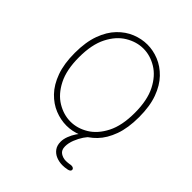

<svg xmlns="http://www.w3.org/2000/svg" viewBox="-223 -754 1064 1064"><g transform="rotate(45 309.5 -222.0)"><path d="M309.5 10.5Q264 10.5 219.2 -7.5Q174.5 -25.5 137.8 -63.5Q101 -101.5 79 -162Q57 -222.5 57 -307.5Q57 -392.5 79 -452.8Q101 -513 137.8 -551Q174.5 -589 219.2 -607Q264 -625 309.5 -625Q354.5 -625 399 -607Q443.5 -589 480.2 -551Q517 -513 539 -452.8Q561 -392.5 561 -307.5Q561 -222.5 539 -162Q517 -101.5 480.2 -63.5Q443.5 -25.5 399 -7.5Q354.5 10.5 309.5 10.5ZM309.5 -21Q363 -21 413 -51.2Q463 -81.5 495.2 -144.8Q527.5 -208 527.5 -307.5Q527.5 -406.5 495.2 -469.8Q463 -533 413 -563.2Q363 -593.5 309.5 -593.5Q256 -593.5 205.5 -563.2Q155 -533 122.8 -469.8Q90.5 -406.5 90.5 -307.5Q90.5 -208 122.8 -144.8Q155 -81.5 205.5 -51.2Q256 -21 309.5 -21ZM449.5 181.5Q423 181.5 400.2 172.2Q377.5 163 363.5 144Q349.5 125 349.5 96Q349.5 75 358.5 51.5Q367.5 28 381 7.8Q394.5 -12.5 408.5 -25.2Q422.5 -38 432.5 -38H449.5Q437.5 -30 422.5 -7.8Q407.5 14.5 396.2 42.8Q385 71 385 97Q385 126 403.8 138.5Q422.5 151 446 151Q453 151 460 150.2Q467 149.5 473.5 148.5Q477 147.5 480.2 147.2Q483.5 147 486 147Q495 147 500.2 151Q505.5 155 505.5 161Q505.5 173.5 486.2 177.5Q467 181.5 449.5 181.5Z"/></g></svg>

Font: Sono ExtraLight
Style: Regular
Weight: 200
Designer: Tyler Finck
Foundry: Tyler Finck
Version: Version 2.112